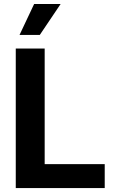

<svg xmlns="http://www.w3.org/2000/svg" viewBox="-20 -953 586 973"><path d="M59.9 -707H206.4V-121.2H510.7V0H59.9ZM153 -932.8H287.3L181.7 -776H79Z"/></svg>

Font: Pretendard JP Variable
Style: Regular
Weight: 400
Designer: Base glyphs from Inter by Rasmus Andersson; Hangul glyphs from Noto Sans CJK(Source Han Sans) by Jang Soo-young and Kang
Foundry: Kil Hyung-jin
Version: Version 1.307;Glyphs 3.2 (3192)